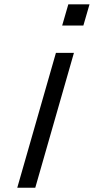

<svg xmlns="http://www.w3.org/2000/svg" viewBox="-20 -665 433 885"><path d="M237.8 -421.4H320.8L142.6 200.2H59.6ZM294.9 -645H392.6L364.3 -547.4H266.6Z"/></svg>

Font: Cantarell
Style: Italic
Weight: 400
Italic angle: -16°
Designer: Dave Crossland
Version: Version 1.004